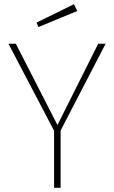

<svg xmlns="http://www.w3.org/2000/svg" viewBox="-20 -889 540 909"><path d="M480 -682 267 -271V0H236V-270L20 -682H55L252 -297L445 -682ZM330 -869 346 -837 162 -761 153 -782Z"/></svg>

Font: Firava
Style: Regular
Weight: 400
Designer: Carrois Corporate & Edenspiekermann AG
Foundry: Greg Finn Gibson
Version: Version 5.000